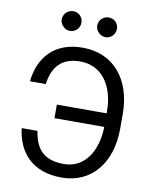

<svg xmlns="http://www.w3.org/2000/svg" viewBox="-100 -1006 870 1090"><g transform="rotate(10 335.0 -461.0)"><path d="M150.6 -227.3H59.7C75.3 -93.8 157.7 9.9 331 9.9C500 9.9 610.8 -120.7 610.8 -321V-404.8C610.8 -605.1 500 -737.2 322.4 -737.2C159.1 -737.2 73.9 -636.4 59.7 -497.2H150.6C164.8 -598 214.5 -657.7 322.4 -657.7C446 -657.7 519.9 -554 519.9 -403.4V-393.5H233V-315.3H519.9C517.8 -182.2 453.8 -68.2 331 -68.2C213.1 -68.2 166.2 -125 150.6 -227.3ZM176.1 -875C176.1 -845.2 203.1 -818.2 233 -818.2C265.6 -818.2 289.8 -845.2 289.8 -875C289.8 -907.7 265.6 -931.8 233 -931.8C203.1 -931.8 176.1 -907.7 176.1 -875ZM380.7 -875C380.7 -845.2 407.7 -818.2 437.5 -818.2C470.2 -818.2 494.3 -845.2 494.3 -875C494.3 -907.7 470.2 -931.8 437.5 -931.8C407.7 -931.8 380.7 -907.7 380.7 -875Z"/></g></svg>

Font: Magic Ui Pro
Style: Regular
Weight: 400
Designer: Stefan Endress, Andreas Faust
Version: Version 1.000;FEAKit 1.0